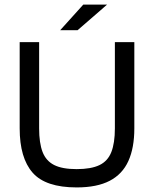

<svg xmlns="http://www.w3.org/2000/svg" viewBox="-20 -811 673 839"><path d="M482 -627H567V-250Q567 -165 541 -107.5Q515 -50 459.5 -21Q404 8 315 8Q179 8 122.5 -56.5Q66 -121 66 -250V-627H151V-250Q151 -186 166 -147Q181 -108 216.5 -90Q252 -72 315 -72Q378 -72 414.5 -89.5Q451 -107 466.5 -146.5Q482 -186 482 -250ZM448 -791 319 -679H243L344 -791Z"/></svg>

Font: Blinker
Style: Regular
Weight: 400
Designer: Juergen Huber
Foundry: supertype
Version: 1.017